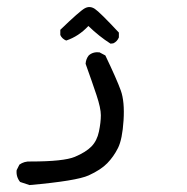

<svg xmlns="http://www.w3.org/2000/svg" viewBox="-20 -213 540 554"><path d="M65 321 38 312Q26 297 28 278L36 262Q50 252 68 253Q164 253 196 239.5Q228 226 244 209.5Q260 193 265.5 166.5Q271 140 271 119.5Q271 99 258.5 61.5Q246 24 227 -29Q228 -43 236 -53Q248 -64 267 -62L284 -53Q317 16 328.5 48Q340 80 336.5 134.5Q333 189 320.5 214Q308 239 289.5 258Q271 277 236 293Q201 309 65 321ZM299 -87Q266 -108 235 -138Q207 -108 171 -96Q159 -101 154 -112V-127Q210 -181 224.5 -189Q239 -197 253.5 -187.5Q268 -178 323 -119V-105Q318 -93 307 -88Z"/></svg>

Font: NaniFont Regular
Style: Regular
Weight: 400
Designer: Nanigashitei
Version: Version 1.036